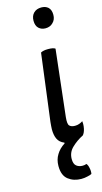

<svg xmlns="http://www.w3.org/2000/svg" viewBox="-140 -749 538 1013"><g transform="rotate(-15 128.5 -242.5)"><path d="M216.8 152.3Q210 154.3 206.1 155.3Q201.2 156.2 195.3 156.2Q175.8 156.2 162.1 145.5Q148.4 134.8 148.4 107.4Q148.4 71.3 174.8 45.9Q202.1 19.5 237.3 2Q247.1 -8.8 252 -30.3Q254.9 -43.9 254.9 -56.6Q254.9 -64.5 253.9 -71.3Q245.1 -65.4 234.4 -61.5Q224.6 -57.6 210.9 -57.6Q191.4 -57.6 181.6 -67.4Q171.9 -76.2 175.8 -114.3Q189.5 -235.4 216.8 -477.5Q211.9 -481.4 202.1 -483.4Q192.4 -485.4 177.7 -485.4Q163.1 -485.4 154.3 -483.4Q144.5 -481.4 137.7 -477.5Q122.1 -355.5 90.8 -111.3Q89.8 -100.6 88.9 -89.8Q87.9 -80.1 87.9 -71.3Q87.9 -39.1 97.7 -18.6Q107.4 2.9 133.8 13.7Q133.8 15.6 133.8 17.6Q103.5 37.1 87.9 63.5Q71.3 89.8 71.3 125Q71.3 176.8 100.6 199.2Q129.9 221.7 170.9 221.7Q188.5 221.7 204.1 217.8Q219.7 214.8 228.5 210Q231.4 195.3 227.5 177.7Q224.6 161.1 216.8 152.3ZM200.2 -707Q173.8 -707 158.2 -691.4Q142.6 -675.8 142.6 -649.4Q142.6 -622.1 157.2 -608.4Q171.9 -594.7 194.3 -594.7Q219.7 -594.7 235.4 -611.3Q252 -627 252 -653.3Q252 -680.7 237.3 -694.3Q222.7 -707 200.2 -707Z"/></g></svg>

Font: cl
Style: Italic
Weight: 400
Designer: Mitja Miklavcic
Version: Version 7.504; 2011; Build 1022